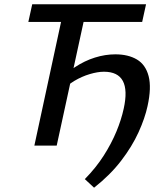

<svg xmlns="http://www.w3.org/2000/svg" viewBox="-20 -678 765 894"><path d="M418 196 375 156Q427 103 463 46.5Q499 -10 522 -65.5Q545 -121 556 -172Q575 -258 552 -301Q529 -344 464 -344Q435 -344 398 -333Q361 -322 326.5 -301.5Q292 -281 268 -252L243 -291Q283 -335 328.5 -365Q374 -395 422 -410Q470 -425 517 -425Q577 -425 617.5 -401Q658 -377 672 -323.5Q686 -270 667 -184Q655 -128 625 -62Q595 4 544 70.5Q493 137 418 196ZM140 0 282 -658H387L244 0ZM112 -576 130 -658H660L642 -576Z"/></svg>

Font: Ysabeau SemiBold
Style: Italic
Weight: 600
Italic angle: -12°
Designer: Christian Thalmann (Catharsis Fonts)
Version: Version 2.002